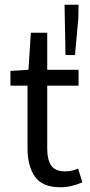

<svg xmlns="http://www.w3.org/2000/svg" viewBox="-20 -780 378 809"><path d="M235 9Q158 9 127 -36Q96 -81 96 -153V-419H24V-481L100 -486L110 -642H179V-486H311V-419H179V-152Q179 -108 195.5 -83Q212 -58 254 -58Q267 -58 281 -60.5Q295 -63 309 -70L327 -12Q308 -3 284 3Q260 9 235 9ZM256 -548 252 -760H311L310 -703L296 -548Z"/></svg>

Font: Source Sans 3
Style: Regular
Weight: 400
Designer: Paul D. Hunt
Foundry: Adobe
Version: Version 3.046;hotconv 1.0.118;makeotfexe 2.5.65603